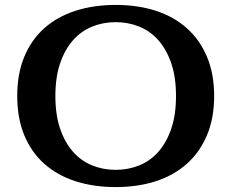

<svg xmlns="http://www.w3.org/2000/svg" viewBox="-20 -740 940 780"><path d="M450 -650Q399 -650 354.5 -632Q310 -614 277 -577Q244 -540 224.5 -483.5Q205 -427 205 -350Q205 -273 224.5 -216.5Q244 -160 277 -123Q310 -86 354.5 -68Q399 -50 450 -50Q501 -50 545.5 -68Q590 -86 623 -123Q656 -160 675.5 -216.5Q695 -273 695 -350Q695 -427 675.5 -483.5Q656 -540 623 -577Q590 -614 545.5 -632Q501 -650 450 -650ZM450 -720Q540 -720 613.5 -696Q687 -672 739.5 -625Q792 -578 821 -509Q850 -440 850 -350Q850 -260 821 -191Q792 -122 739.5 -75Q687 -28 613.5 -4Q540 20 450 20Q360 20 286 -4Q212 -28 159.5 -75Q107 -122 78.5 -191Q50 -260 50 -350Q50 -440 78.5 -509Q107 -578 159.5 -625Q212 -672 286 -696Q360 -720 450 -720Z"/></svg>

Font: Prosto One
Style: Regular
Weight: 400
Designer: Pavel Emelyanov and Jovanny lemonad
Foundry: Pavel Emelyanov and Jovanny Lemonad
Version: Version 1.001